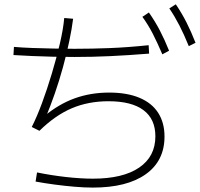

<svg xmlns="http://www.w3.org/2000/svg" viewBox="-20 -871 923 887"><path d="M730 -620Q706.7 -674.4 685.6 -715.6Q664.4 -756.7 637.8 -793.3L667.8 -813.3Q696.7 -772.2 718.9 -729.4Q741.1 -686.7 761.1 -636.7ZM852.2 -657.8Q830 -712.2 808.9 -753.3Q787.8 -794.4 762.2 -832.2L792.2 -851.1Q820 -810 841.7 -767.2Q863.3 -724.4 883.3 -673.3ZM42.2 -616.7 44.4 -654.4Q81.1 -651.1 128.3 -649.4Q175.6 -647.8 226.7 -646.7Q277.8 -645.6 324.4 -645.6Q404.4 -645.6 487.8 -648.9Q571.1 -652.2 666.7 -662.2L668.9 -623.3Q573.3 -615.6 489.4 -611.7Q405.6 -607.8 324.4 -607.8Q277.8 -607.8 226.7 -608.9Q175.6 -610 127.8 -612.2Q80 -614.4 42.2 -616.7ZM144.4 -32.2 151.1 -74.4Q215.6 -61.1 284.4 -53.3Q353.3 -45.6 408.9 -45.6Q547.8 -45.6 622.8 -96.7Q697.8 -147.8 697.8 -241.1Q697.8 -321.1 642.8 -362.2Q587.8 -403.3 481.1 -403.3Q387.8 -403.3 311.1 -370.6Q234.4 -337.8 162.2 -266.7L126.7 -284.4Q150 -330 173.9 -394.4Q197.8 -458.9 219.4 -531.1Q241.1 -603.3 256.7 -670Q272.2 -736.7 276.7 -787.8L317.8 -784.4Q312.2 -738.9 300 -680.6Q287.8 -622.2 270.6 -559.4Q253.3 -496.7 232.8 -437.8Q212.2 -378.9 192.2 -331.1L183.3 -333.3Q251.1 -390 325 -416.7Q398.9 -443.3 484.4 -443.3Q566.7 -443.3 623.9 -419.4Q681.1 -395.6 710.6 -350Q740 -304.4 740 -240Q740 -127.8 653.3 -66.1Q566.7 -4.4 408.9 -4.4Q370 -4.4 324.4 -8.3Q278.9 -12.2 232.8 -18.3Q186.7 -24.4 144.4 -32.2Z"/></svg>

Font: Paperlogy 2 ExtraLight
Style: Regular
Weight: 250
Designer: redesigned by Lee Juim, glyphs from Gmarket Sans & Montserrat
Foundry: PT&
Version: Version 1.001